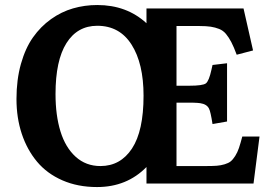

<svg xmlns="http://www.w3.org/2000/svg" viewBox="-20 -734 1089 768"><path d="M368.2 14.2Q291 14.2 229.5 -12.7Q168 -39.6 128.2 -87.2Q88.4 -134.8 67.1 -198.7Q45.9 -262.7 45.9 -337.9Q45.9 -415 63.7 -478.3Q81.5 -541.5 112.1 -584.7Q142.6 -627.9 184.1 -657.5Q225.6 -687 272 -700.4Q318.4 -713.9 369.1 -713.9Q486.8 -713.9 565.9 -641.1V-700.2H954.1L992.2 -532.2L926.8 -515.1Q915.5 -545.9 905.3 -565.4Q895 -585 883.8 -598.4Q872.6 -611.8 856.7 -618.2Q840.8 -624.5 823 -627.2Q805.2 -629.9 777.8 -629.9H686V-391.1H736.8Q791.5 -391.1 803.7 -400.6Q815.9 -410.2 825.7 -454.6Q828.6 -467.3 830.1 -474.1L888.2 -481V-248L830.1 -237.8Q822.3 -288.1 815.9 -299.8Q807.1 -317.4 780.8 -321.3Q770.5 -322.8 753.9 -323.2H686V-69.8H804.2Q830.6 -69.8 846.9 -71Q863.3 -72.3 878.7 -76.9Q894 -81.5 902.8 -88.6Q911.6 -95.7 920.7 -109.9Q929.7 -124 935.8 -142.1Q941.9 -160.2 949.2 -188H1018.1L994.1 0H565.9V-65.9Q487.3 14.2 368.2 14.2ZM381.8 -69.8Q461.9 -69.8 508.1 -140.1Q554.2 -210.4 554.2 -351.1Q554.2 -480 506.3 -555.4Q458.5 -630.9 369.1 -630.9Q289.6 -630.9 245.8 -561.5Q202.1 -492.2 202.1 -357.9Q202.1 -272.5 221.9 -208.3Q241.7 -144 282.7 -106.9Q323.7 -69.8 381.8 -69.8Z"/></svg>

Font: Literata Book
Style: Bold
Weight: 700
Designer: Latin by Veronika Burian and Jose Scaglione. Greek by Irene Vlachou. Cyrillic by Vera Evstafieva
Foundry: TypeTogether
Version: Version 2.003;PS 002.003;hotconv 1.0.88;makeotf.lib2.5.64775